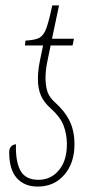

<svg xmlns="http://www.w3.org/2000/svg" viewBox="-20 -679 344 709"><path d="M14 -116Q14 -131 21.5 -138.5Q29 -146 39 -146Q37 -83 55.5 -49Q74 -15 122 -15Q168 -15 197.5 -50.5Q227 -86 227 -146Q227 -184 214.5 -216Q202 -248 168 -278Q142 -301 131 -326.5Q120 -352 120 -388Q120 -418 127 -453L139 -511H72L74 -529Q110 -531 125.5 -539.5Q141 -548 150.5 -573Q160 -598 173 -659H198L172 -536H253L248 -511H167L155 -453Q148 -420 148 -388Q149 -356 156.5 -337Q164 -318 182 -302Q220 -268 237.5 -231.5Q255 -195 255 -146Q255 -77 217.5 -33.5Q180 10 119 10Q70 10 42 -21.5Q14 -53 14 -116Z"/></svg>

Font: Noto Serif CondThin
Style: Italic
Weight: 250
Width: 3
Italic angle: -12°
Designer: Monotype Design Team
Foundry: Monotype Imaging Inc.
Version: Version 1.001